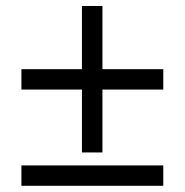

<svg xmlns="http://www.w3.org/2000/svg" viewBox="-20 -615 612 635"><path d="M318.8 -595.2H251V-386.2H50.8V-318.8H251V-110.8H318.8V-318.8H520V-386.2H318.8ZM520 -0.5V-67.9H50.8V-0.5Z"/></svg>

Font: Open Sans
Style: Regular
Weight: 400
Foundry: Ascender Corporation
Version: Version 1.100;PS 001.100;hotconv 1.0.88;makeotf.lib2.5.64775